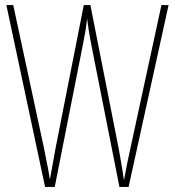

<svg xmlns="http://www.w3.org/2000/svg" viewBox="-20 -734 687 754"><path d="M642 -714H614L492 -151C483 -111 475 -72 467 -26C459 -77 455 -103 446 -151L335 -714H309L198 -151C195 -134 184 -75 176 -29C173 -48 166 -89 153 -151L32 -714H5L157 0H195L306 -561C313 -597 317 -616 322 -661C328 -616 331 -597 338 -561L449 0H485Z"/></svg>

Font: Noto Sans Tamil ExtraCondensed Thin
Style: Regular
Weight: 100
Width: 2
Designer: Jelle Bosma - Monotype Design Team
Foundry: Monotype Imaging Inc.
Version: Version 2.004